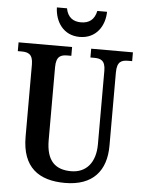

<svg xmlns="http://www.w3.org/2000/svg" viewBox="-61 -965 761 1022"><g transform="rotate(5 319.5 -453.5)"><path d="M335 -771C424 -771 468 -842 469 -917H417C407 -869 378 -849 335 -849C294 -849 264 -869 255 -917H201C203 -842 247 -771 335 -771ZM325 10C474 10 544 -74 544 -208V-599C544 -659 569 -667 605 -667H625V-714H402V-667H422C456 -667 482 -659 482 -603V-210C482 -114 434 -55 352 -55C271 -55 219 -95 219 -210V-599C219 -659 245 -667 280 -667H300V-714H14V-667H34C68 -667 95 -659 95 -603V-217C95 -53 185 10 325 10Z"/></g></svg>

Font: Noto Serif Bengali Condensed SemiBold
Style: Regular
Weight: 600
Width: 3
Designer: Juan Bruce, Universal Thirst, Indian Type Foundry and the Monotype Design Team.
Foundry: Monotype Imaging Inc.
Version: Version 2.003